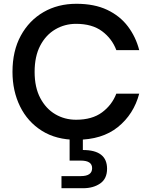

<svg xmlns="http://www.w3.org/2000/svg" viewBox="-20 -733 801 1015"><path d="M46 0ZM46 0ZM384 6Q277 6 201.5 -41.5Q126 -89 86 -170.5Q46 -252 46 -353Q46 -464 90 -544.5Q134 -625 210 -669Q286 -713 384 -713Q479 -713 546.5 -681Q614 -649 656 -593.5Q698 -538 716 -468H595Q572 -529 519.5 -568Q467 -607 382 -607Q322 -607 272 -577.5Q222 -548 192.5 -491.5Q163 -435 163 -353Q163 -271 193 -214.5Q223 -158 272.5 -129Q322 -100 382 -100Q467 -100 519.5 -139Q572 -178 595 -238H716Q687 -129 603.5 -61.5Q520 6 384 6ZM420 262H305V198H407Q467 198 467 156Q467 116 407 116H348V-7H418V60Q546 60 546 159Q546 212 509.5 237Q473 262 420 262Z"/></svg>

Font: Ulagadi Sans Medium
Style: Regular
Weight: 500
Designer: Ninad Kale (Devanagari), Jonny Pinhorn (Latin)
Foundry: Indian Type Foundry
Version: Version 3.01;March 29, 2020;FontCreator 12.0.0.2522 64-bit; 